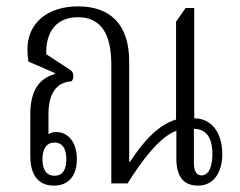

<svg xmlns="http://www.w3.org/2000/svg" viewBox="-20 -575 751 602"><path d="M149 7C195 7 221 -24 221 -76C221 -129 194 -161 156 -161C148 -161 139 -159 132 -154V-217C132 -282 157 -317 204 -320C208 -323 210 -330 210 -337C210 -346 206 -353 197 -358L125 -405C123 -480 161 -521 224 -521C294 -521 329 -473 329 -372V0H380C424 -70 480 -146 533 -165V-77C533 -14 562 7 601 7C655 7 677 -42 677 -91C677 -161 642 -204 589 -204V-550H562L532 -507V-200C476 -184 428 -130 388 -68H385V-383C385 -497 327 -555 225 -555C130 -555 66 -504 66 -420C66 -408 67 -395 69 -382L152 -346V-343C100 -328 75 -288 75 -216V-86C75 -24 102 7 149 7ZM612 -25C596 -25 588 -39 588 -65V-171C626 -171 646 -144 646 -92C646 -54 635 -25 612 -25ZM151 -24C125 -24 113 -44 113 -76C113 -108 126 -128 151 -128C176 -128 188 -108 188 -76C188 -44 177 -24 151 -24Z"/></svg>

Font: Noto Serif Thai ExtraCondensed Light
Style: Regular
Weight: 300
Width: 2
Designer: Monotype Design Team
Foundry: Monotype Imaging Inc.
Version: Version 2.002